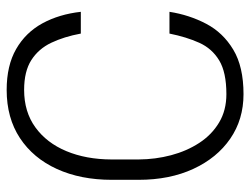

<svg xmlns="http://www.w3.org/2000/svg" viewBox="-110 -652 772 593"><g transform="rotate(90 276.5 -356.0)"><path d="M17 -219.1H84.2Q93.8 -167.3 112.6 -127.8Q131.4 -88.4 166.2 -66.2Q201 -44 258.2 -44Q326 -44 373.9 -78.8Q421.9 -113.6 447.3 -174.5Q472.7 -235.4 473 -313.6V-397.7Q472.7 -449.6 459.9 -497.9Q447.1 -546.2 421.9 -584.9Q396.7 -623.6 359 -646.1Q321.4 -668.7 271.3 -668.7Q203.8 -668.7 167.1 -646.5Q130.3 -624.3 112.6 -584.9Q94.8 -545.5 84.2 -492.9H17Q26.6 -554.3 54 -606.4Q81.3 -658.4 133.9 -690Q186.4 -721.6 271.3 -721.6Q349.4 -721.6 408.9 -680.6Q468.4 -639.6 502.1 -566.6Q535.9 -493.6 535.9 -397.7V-315Q535.9 -218.8 502.5 -145.4Q469.1 -72.1 407 -31.1Q344.8 9.9 258.2 9.9Q182.9 9.9 131.9 -19.4Q81 -48.7 52.7 -100.3Q24.5 -152 17 -219.1Z"/></g></svg>

Font: Inter Extra Light BETA
Style: Regular
Weight: 200
Designer: Rasmus Andersson
Foundry: rsms
Version: Version 3.011;git-f93a4a705